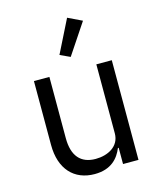

<svg xmlns="http://www.w3.org/2000/svg" viewBox="-117 -864 802 960"><g transform="rotate(-15 284.0 -383.5)"><path d="M395 -744 322 -779 237 -609 289 -585ZM403 0H483V-516H403V-159C403 -91 341 -60 278 -60C201 -60 160 -107 160 -199V-516H80V-185C80 -60 148 12 254 12C340 12 379 -35 399 -84H403Z"/></g></svg>

Font: IBM Plex Thai Looped
Style: Regular
Weight: 400
Designer: Mike Abbink, Paul van der Laan, Pieter van Rosmalen, Ben Mitchell, Mark Frömberg
Foundry: Bold Monday
Version: Version 1.0